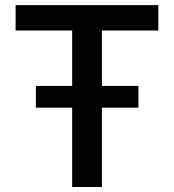

<svg xmlns="http://www.w3.org/2000/svg" viewBox="-20 -748 696 768"><path d="M42.5 -626V-727.5H613.3V-626H387.7V0H268.6V-626ZM123.5 -317.4V-404.3H533.7V-317.4Z"/></svg>

Font: Inter
Style: 540
Weight: 540
Designer: Rasmus Andersson
Foundry: rsms
Version: Version 4.001;git-66647c0bb